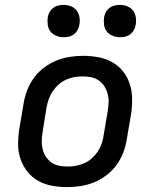

<svg xmlns="http://www.w3.org/2000/svg" viewBox="-20 -756 640 784"><path d="M255 8Q223 8 192.5 2.5Q162 -3 136 -17.5Q110 -32 91.5 -55.5Q73 -79 63.5 -107.5Q54 -136 54 -167.5Q54 -199 59 -231L76 -331Q80 -358 90 -385Q100 -412 117 -436Q134 -460 158 -478.5Q182 -497 208.5 -508Q235 -519 263 -523.5Q291 -528 318 -528Q350 -528 380.5 -522.5Q411 -517 437.5 -502.5Q464 -488 482.5 -464.5Q501 -441 510 -412.5Q519 -384 519.5 -352.5Q520 -321 515 -289L498 -189Q494 -162 484 -135Q474 -108 457 -84Q440 -60 416 -41.5Q392 -23 365.5 -12Q339 -1 310.5 3.5Q282 8 255 8ZM256 -76Q273 -76 290 -79Q307 -82 324 -89.5Q341 -97 355 -109.5Q369 -122 379 -137Q389 -152 395 -169Q401 -186 403 -203L420 -303Q423 -321 423.5 -338.5Q424 -356 419.5 -373Q415 -390 406 -404Q397 -418 383.5 -427.5Q370 -437 352.5 -440.5Q335 -444 317 -444Q300 -444 283 -441Q266 -438 249.5 -430.5Q233 -423 219 -410.5Q205 -398 195 -383Q185 -368 179 -351Q173 -334 170 -317L154 -217Q151 -199 150.5 -181.5Q150 -164 154 -147Q158 -130 167.5 -116Q177 -102 190 -92.5Q203 -83 220.5 -79.5Q238 -76 256 -76ZM470 -604Q454 -604 439.5 -610Q425 -616 416 -627.5Q407 -639 405 -654.5Q403 -670 405 -686Q407 -697 412.5 -707Q418 -717 427.5 -724Q437 -731 448 -733.5Q459 -736 470 -736Q486 -736 500.5 -730Q515 -724 523.5 -712.5Q532 -701 534.5 -685.5Q537 -670 534 -654Q532 -643 526.5 -633Q521 -623 512 -616Q503 -609 492 -606.5Q481 -604 470 -604ZM240 -604Q224 -604 209.5 -610Q195 -616 186 -627.5Q177 -639 175 -654.5Q173 -670 175 -686Q177 -697 182.5 -707Q188 -717 197.5 -724Q207 -731 218 -733.5Q229 -736 240 -736Q256 -736 270.5 -730Q285 -724 293.5 -712.5Q302 -701 304.5 -685.5Q307 -670 304 -654Q302 -643 296.5 -633Q291 -623 282 -616Q273 -609 262 -606.5Q251 -604 240 -604Z"/></svg>

Font: Iosevka Custom Medium
Style: Italic
Weight: 500
Italic angle: -9°
Designer: Belleve Invis
Foundry: Belleve Invis
Version: Version 27.0.1